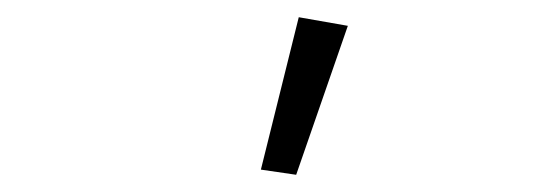

<svg xmlns="http://www.w3.org/2000/svg" viewBox="-20 -789 640 223"><path d="M384 -759 324 -586 283 -592 327 -769Z"/></svg>

Font: IBM Plex Sans Light
Style: Regular
Weight: 300
Designer: Mike Abbink, Paul van der Laan, Pieter van Rosmalen
Foundry: Bold Monday
Version: Version 3.0